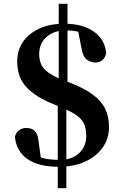

<svg xmlns="http://www.w3.org/2000/svg" viewBox="-20 -855 640 1004"><path d="M286 17Q180 17 122 -24.5Q64 -66 58 -141Q66 -166 82.5 -176Q99 -186 117 -186Q144 -186 160.5 -171.5Q177 -157 181 -121L196 -12L126 -64Q166 -40 201 -29.5Q236 -19 291 -19Q357 -19 394 -54.5Q431 -90 431 -143Q431 -183 419 -208.5Q407 -234 377.5 -254Q348 -274 296 -295L258 -311Q166 -348 118 -399.5Q70 -451 70 -534Q70 -592 100 -636Q130 -680 185.5 -705.5Q241 -731 316 -731Q412 -731 470.5 -690Q529 -649 535 -577Q530 -552 514.5 -540Q499 -528 480 -528Q456 -528 434.5 -543Q413 -558 406 -604L385 -710L463 -655Q423 -680 393 -688Q363 -696 326 -696Q262 -696 223.5 -662Q185 -628 185 -573Q185 -520 215 -490.5Q245 -461 312 -435L345 -423Q422 -393 466.5 -359.5Q511 -326 530.5 -285Q550 -244 550 -191Q550 -130 516.5 -83Q483 -36 424.5 -9.5Q366 17 286 17ZM282 129V-360H327V129ZM287 -360V-835H333V-360Z"/></svg>

Font: Noto Serif TC ExtraBold
Style: Regular
Weight: 800
Designer: Ryoko NISHIZUKA 西塚涼子 (kana & ideographs); Frank Grießhammer (Latin, Greek & Cyrillic); Wenlong ZHANG 张文龙 (bopomofo); San
Foundry: Adobe
Version: Version 2.002-H1;hotconv 1.1.0;makeotfexe 2.6.0